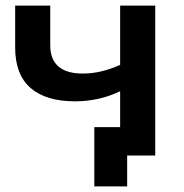

<svg xmlns="http://www.w3.org/2000/svg" viewBox="-20 -554 657 684"><path d="M533 -534V0H433V110H316V-101H408V-229Q333 -193 247 -193Q144 -193 89 -240.5Q34 -288 34 -385V-534H159V-393Q159 -292 275 -292Q340 -292 408 -323V-534Z"/></svg>

Font: Montserrat Alternates SemiBold
Style: Regular
Weight: 600
Designer: Julieta Ulanovsky
Foundry: Julieta Ulanovsky
Version: Version 7.200